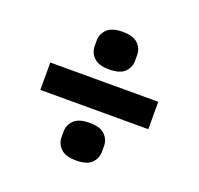

<svg xmlns="http://www.w3.org/2000/svg" viewBox="-102 -694 805 777"><g transform="rotate(20 300.0 -305.0)"><path d="M532 -247H67V-365H532ZM300 -28Q254 -28 233.5 -48.5Q213 -69 213 -97V-121Q213 -149 233.5 -169.5Q254 -190 300 -190Q347 -190 367 -169.5Q387 -149 387 -121V-97Q387 -69 367 -48.5Q347 -28 300 -28ZM300 -420Q254 -420 233.5 -440.5Q213 -461 213 -489V-513Q213 -541 233.5 -561.5Q254 -582 300 -582Q347 -582 367 -561.5Q387 -541 387 -513V-489Q387 -461 367 -440.5Q347 -420 300 -420Z"/></g></svg>

Font: IBM Plex Sans Var
Style: Regular
Weight: 400
Designer: Mike Abbink, Paul van der Laan, Pieter van Rosmalen
Foundry: Bold Monday
Version: Version 3.000